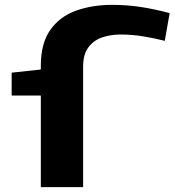

<svg xmlns="http://www.w3.org/2000/svg" viewBox="-20 -770 718 790"><path d="M322 -496V0H148V-377H28V-471L148 -484V-500Q148 -592 187 -647Q226 -702 292.5 -726Q359 -750 442 -750Q503 -750 561 -741Q619 -732 678 -716L658 -602Q619 -612 571.5 -620Q524 -628 476 -628Q435 -628 400 -616Q365 -604 343.5 -575Q322 -546 322 -496Z"/></svg>

Font: Georama ExtraExtended SemiBold
Style: Regular
Weight: 600
Width: 8
Designer: Jean-Baptiste Levee
Foundry: Production Type
Version: Version 1.000